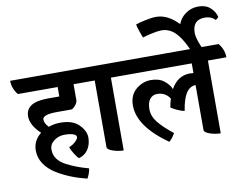

<svg xmlns="http://www.w3.org/2000/svg" viewBox="-155 -1074 1799 1403"><g transform="rotate(-10 744.0 -372.0)"><path d="M354 -341H251Q141 -341 141 -304Q141 -275 171 -245Q211 -260 259 -260Q350 -260 396 -213.5Q442 -167 442 -117.5Q442 -68 418 -31Q394 6 349 19Q338 12 317.5 -20.5Q297 -53 292 -73Q319 -83 340 -102.5Q361 -122 361 -136.5Q361 -151 337.5 -159.5Q314 -168 272 -168Q230 -168 195.5 -142.5Q161 -117 161 -77Q161 -37 183 -7.5Q205 22 245 43Q317 81 408 105Q407 122 398.5 144Q390 166 383 177Q256 146 162 88Q109 56 78 10Q47 -36 47 -90Q47 -164 108 -212Q35 -280 35 -346Q35 -450 199 -450H285V-520H-10Q-49 -568 -49 -625H482Q521 -577 521 -520H403V-402Q403 -384 384.5 -362.5Q366 -341 354 -341Z M817 -520H680V20Q640 20 600 6Q560 -8 560 -26V-520H462Q423 -568 423 -625H778Q817 -577 817 -520Z M1537 -520H1400V20Q1360 20 1320 6Q1280 -8 1280 -26V-359Q1194 -358 1169 -187Q1147 -190 1114.5 -205Q1082 -220 1070 -230Q1075 -261 1085 -293Q1073 -314 1049 -329Q1025 -344 991.5 -344Q958 -344 937.5 -318.5Q917 -293 917 -242.5Q917 -192 953.5 -146Q990 -100 1064 -41Q1043 -3 1019 16Q803 -136 803 -291Q803 -368 853 -410Q903 -452 963.5 -452Q1024 -452 1061 -423Q1098 -394 1112 -359Q1163 -450 1253 -450Q1264 -450 1280 -448V-520H764Q725 -568 725 -625H1498Q1537 -577 1537 -520Z M1509 -802Q1478 -833 1432 -833Q1340 -833 1340 -736Q1340 -687 1383 -601L1300 -592Q1242 -735 1176 -776Q1142 -796 1107.5 -796Q1073 -796 1025.5 -785Q978 -774 963 -768Q959 -774 945 -814Q931 -854 929 -870Q944 -877 995.5 -888.5Q1047 -900 1082 -900Q1168 -900 1247 -817Q1262 -861 1303.5 -891Q1345 -921 1399.5 -921Q1454 -921 1487.5 -890.5Q1521 -860 1530 -819Z"/></g></svg>

Font: Karma
Style: Bold
Weight: 700
Designer: Joana Correia
Foundry: Indian Type Foundry
Version: Version 1.202;PS 1.0;hotconv 1.0.78;makeotf.lib2.5.61930; tt